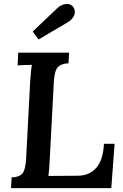

<svg xmlns="http://www.w3.org/2000/svg" viewBox="-20 -972 636 992"><path d="M37 0 40 -55Q81 -57 96.5 -76.5Q112 -96 115 -154L136 -553Q138 -578 140 -601Q142 -624 145 -637Q128 -637 106 -636Q84 -635 71 -634L74 -700H337L334 -645Q294 -643 277.5 -623.5Q261 -604 258 -546L237 -148Q236 -121 234 -98.5Q232 -76 230 -63L381 -64Q441 -64 477 -104.5Q513 -145 517 -229H572L555 0ZM179 -768 149 -809 273 -927Q297 -950 322 -951.5Q347 -953 359 -935Q372 -916 363.5 -893.5Q355 -871 327 -855Z"/></svg>

Font: Lora SemiBold
Style: Italic
Weight: 600
Italic angle: -3°
Designer: Olga Karpushina, Alexei Vanyashin (Cyrillic)
Foundry: Cyreal
Version: Version 3.011; ttfautohint (v1.8.4.7-5d5b)